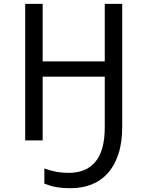

<svg xmlns="http://www.w3.org/2000/svg" viewBox="-20 -734 741 1004"><path d="M352.1 250Q328.1 250 309.1 248.5Q290 247.1 273.4 244.1Q256.8 241.2 241.9 236.6Q227.1 231.9 211.9 226.1V147Q242.7 158.2 273.7 164.1Q304.7 169.9 339.8 169.9Q431.2 169.9 479.5 111.3Q527.8 52.7 527.8 -67.9V-333H203.1V0H111.8V-713.9H203.1V-413.1H527.8V-713.9H619.1V-71.8Q619.1 11.2 599.1 71.8Q579.1 132.3 543.5 171.9Q507.8 211.4 458.7 230.7Q409.7 250 352.1 250Z"/></svg>

Font: WenQuanYi Micro Hei
Style: Regular
Weight: 400
Foundry: Ascender Corporation
Version: Version 0.2.0-beta